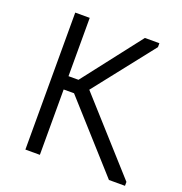

<svg xmlns="http://www.w3.org/2000/svg" viewBox="-127 -811 876 922"><g transform="rotate(20 311.5 -350.0)"><path d="M176 -402H227L458 -700H532V-680L292 -375L611 -20V0H529L229 -334H176V0H102V-700H176Z"/></g></svg>

Font: Tilda Sans
Style: Regular
Weight: 400
Designer: ParaType Ltd
Foundry: ParaType Ltd
Version: Version 1.009